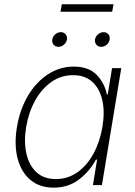

<svg xmlns="http://www.w3.org/2000/svg" viewBox="-20 -864 631 896"><path d="M230 11.7Q164.6 11.7 121.6 -24.7Q78.6 -61 62 -125Q45.4 -189 59.1 -271.5Q72.8 -353.5 110.6 -417.2Q148.4 -481 203.6 -517.1Q258.8 -553.2 324.2 -553.2Q394 -553.2 431.2 -514.6Q468.3 -476.1 478.5 -423.8H482.9L502.9 -545.9H545.9L455.6 0H413.6L433.1 -119.1H427.7Q399.9 -66.4 349.9 -27.3Q299.8 11.7 230 11.7ZM240.7 -28.3Q296.4 -28.3 341.3 -60.1Q386.2 -91.8 416.3 -147Q446.3 -202.1 458 -272Q469.7 -341.3 457.5 -396Q445.3 -450.7 410.9 -481.9Q376.5 -513.2 320.8 -513.2Q264.6 -513.2 219.5 -481.4Q174.3 -449.7 144 -395Q113.8 -340.3 102.1 -272Q90.8 -203.1 103 -147.9Q115.2 -92.8 149.9 -60.5Q184.6 -28.3 240.7 -28.3ZM509.8 -844.2 503.4 -809.1H262.2L268.6 -844.2ZM252.4 -645.5Q238.3 -645.5 230 -655.5Q221.7 -665.5 224.1 -679.7Q226.1 -693.8 237.8 -703.9Q249.5 -713.9 263.7 -713.9Q277.8 -713.9 286.1 -703.9Q294.4 -693.8 292.5 -679.7Q290 -665.5 278.3 -655.5Q266.6 -645.5 252.4 -645.5ZM452.1 -645.5Q438 -645.5 429.7 -655.5Q421.4 -665.5 423.3 -679.7Q425.8 -693.8 437.5 -703.9Q449.2 -713.9 463.4 -713.9Q477.5 -713.9 485.8 -703.9Q494.1 -693.8 491.7 -679.7Q489.7 -665.5 478 -655.5Q466.3 -645.5 452.1 -645.5Z"/></svg>

Font: Inter Extra Light
Style: Italic
Weight: 200
Italic angle: -9.39999°
Designer: Rasmus Andersson
Foundry: rsms
Version: Version 4.000;git-3c8e0fc